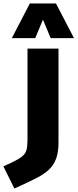

<svg xmlns="http://www.w3.org/2000/svg" viewBox="-65 -809 448 1109"><path d="M18.1 279.8 -45.4 151.9 0.5 130.9Q42 111.3 62 95.2Q82 79.1 87.9 57.4Q93.8 35.6 93.8 -0.5V-528.3H272.9V15.6Q272.9 71.8 258.5 109.1Q244.1 146.5 216.8 171.6Q189.5 196.8 150.4 217Q111.3 237.3 62 259.8ZM3.4 -588.9 107.4 -789.1H258.3L362.3 -588.9H227.5L183.1 -695.8L138.7 -588.9Z"/></svg>

Font: Comme ExtraBold
Style: Regular
Weight: 800
Version: Version 1.000;gftools[0.9.27]